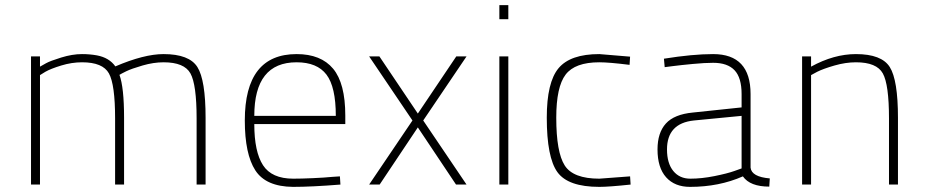

<svg xmlns="http://www.w3.org/2000/svg" viewBox="-20 -720 3621 749"><path d="M136 0H101V-500H136V-460Q145 -465 160 -473.5Q175 -482 218.5 -495.5Q262 -509 300 -509Q330 -509 358 -504Q406 -495 430 -461Q542 -509 618 -509Q718 -509 750 -458.5Q782 -408 782 -260V0H747V-258Q747 -390 723 -433.5Q699 -477 618 -477Q579 -477 536 -464.5Q493 -452 472.5 -442Q452 -432 446 -428Q464 -379 464 -260V0H429V-258Q429 -390 405 -433.5Q381 -477 300 -477Q260 -477 219 -464.5Q178 -452 157 -440L136 -427Z M1124 -23Q1155 -23 1200.5 -25Q1246 -27 1276 -30L1306 -32L1308 0Q1196 9 1123 9Q1017 8 976 -55.5Q935 -119 935 -250Q935 -509 1137 -509Q1232 -509 1279.5 -452Q1327 -395 1327 -269V-236H972Q972 -128 1006 -75.5Q1040 -23 1124 -23ZM972 -268H1290Q1290 -381 1253.5 -429Q1217 -477 1137 -477Q972 -477 972 -268Z M1420 -500H1460L1610 -277L1760 -500H1800L1631 -250L1800 0H1759L1610 -223L1461 0H1420L1589 -250Z M1928 0V-500H1963V0ZM1928 -645V-700H1963V-645Z M2318 -509 2438 -499 2436 -467Q2356 -477 2318 -477Q2223 -477 2186.5 -429Q2150 -381 2150 -261Q2150 -126 2183 -74.5Q2216 -23 2318 -23L2438 -32L2440 0Q2356 9 2318 9Q2196 9 2154.5 -48.5Q2113 -106 2113 -261Q2113 -399 2159 -454Q2205 -509 2318 -509Z M2908 -353V-66Q2912 -30 2983 -24L2981 8Q2906 8 2878 -32Q2785 9 2672 9Q2612 9 2578.5 -28.5Q2545 -66 2545 -137Q2545 -202 2577.5 -238Q2610 -274 2683 -281L2873 -301V-353Q2873 -417 2845.5 -446Q2818 -475 2762 -475Q2730 -475 2682.5 -470.5Q2635 -466 2604 -462L2573 -458L2570 -491Q2682 -509 2762 -509Q2908 -509 2908 -353ZM2873 -268 2687 -250Q2582 -239 2582 -137Q2582 -83 2606.5 -53Q2631 -23 2673 -23Q2717 -23 2767 -33Q2817 -43 2845 -53L2873 -63Z M3144 0H3109V-500H3144V-460Q3233 -509 3319 -509Q3419 -509 3451 -458.5Q3483 -408 3483 -260V0H3448V-258Q3448 -390 3424 -433.5Q3400 -477 3319 -477Q3279 -477 3235.5 -464.5Q3192 -452 3168 -440L3144 -427Z"/></svg>

Font: TitilliumText22L Th
Style: Thin
Weight: 100
Designer: Campivisivi
Foundry: Campivisivi
Version: 1.000